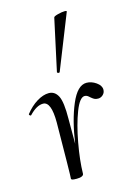

<svg xmlns="http://www.w3.org/2000/svg" viewBox="-127 -791 602 860"><g transform="rotate(-15 174.5 -361.5)"><path d="M338 -347Q338 -333 328 -323.5Q318 -314 305 -314Q294 -314 287 -318Q280 -322 272 -329Q267 -334 261.5 -337.5Q256 -341 249 -341Q226 -341 204 -284Q182 -227 167.5 -147.5Q153 -68 152 -7Q152 0 143.5 4Q135 8 120 8Q105 8 100 6.5Q95 5 94 2Q94 -2 95 -20.5Q96 -39 96 -74L98 -259Q98 -356 60 -356Q30 -356 -4 -320L-6 -319Q-9 -319 -11.5 -322Q-14 -325 -13 -327Q12 -359 41.5 -377Q71 -395 97 -395Q125 -395 139.5 -367Q154 -339 153 -261V-145Q168 -250 199 -323Q230 -396 272 -396Q295 -396 316.5 -381Q338 -366 338 -347ZM165 -471Q162 -471 159 -473Q156 -475 157 -476L209 -716Q210 -721 229 -726Q248 -731 261 -731Q271 -731 270 -727L169 -473Q167 -471 165 -471Z"/></g></svg>

Font: Cormorant Upright
Style: Regular
Weight: 400
Designer: Christian Thalmann (Catharsis Fonts)
Foundry: Catharsis Fonts
Version: Version 3.302